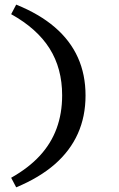

<svg xmlns="http://www.w3.org/2000/svg" viewBox="-20 -650 511 824"><path d="M49.5 154 27.9 112.9Q102.4 70.9 150.7 18.6Q199 -33.8 222.8 -98.4Q246.7 -163 246.7 -240.9Q246.7 -356.5 192.7 -442Q138.7 -527.6 27.9 -589.1L49.5 -630.2Q149.5 -589.8 215.4 -533Q281.4 -476.2 314.2 -403.2Q347.1 -330.2 347.1 -240.1Q347.1 -150.1 314 -76.3Q281 -2.6 215.1 55Q149.1 112.5 49.5 154Z"/></svg>

Font: Playfair 5pt SemiExpanded Light
Style: Regular
Weight: 300
Width: 6
Designer: Claus Eggers Sørensen
Foundry: Claus Eggers Sørensen
Version: Version 2.203